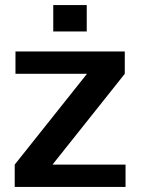

<svg xmlns="http://www.w3.org/2000/svg" viewBox="-20 -737 554 757"><path d="M38 -88 323 -446H41V-534H472V-446L187 -88H475V0H38ZM190 -717H322V-613H190Z"/></svg>

Font: Mozilla Text BETA SemiBold
Style: Regular
Weight: 600
Designer: Studio DRAMA
Foundry: Studio DRAMA
Version: Version 0.100